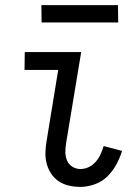

<svg xmlns="http://www.w3.org/2000/svg" viewBox="-20 -724 540 752"><path d="M295 8Q272 8 250 3Q228 -2 210 -14Q192 -26 180 -44.5Q168 -63 162.5 -84.5Q157 -106 158 -129Q159 -152 163 -175L208 -450H76L77 -520H298L239 -164Q236 -146 236 -128.5Q236 -111 242.5 -95.5Q249 -80 263.5 -71Q278 -62 295 -62Q312 -62 327.5 -69.5Q343 -77 355 -90.5Q367 -104 374 -120Q381 -136 386 -152L458 -133Q450 -106 435.5 -79.5Q421 -53 400 -32.5Q379 -12 350.5 -2Q322 8 295 8ZM143 -636 142 -704H442L443 -636Z"/></svg>

Font: Iosevka Curly
Style: Italic
Weight: 400
Italic angle: -9°
Monospace: yes
Designer: Belleve Invis
Foundry: Belleve Invis
Version: Version 22.1.2; ttfautohint (v1.8.4)